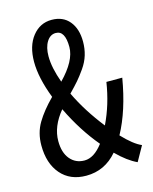

<svg xmlns="http://www.w3.org/2000/svg" viewBox="-114 -823 729 913"><g transform="rotate(-15 250.0 -367.0)"><path d="M208 -60.5Q254.9 -60.5 298.8 -118.2Q224.6 -206.1 168 -323.2Q110.4 -253.9 110.4 -181.6Q110.4 -125 137.2 -92.8Q164.1 -60.5 208 -60.5ZM231.4 -681.6Q204.1 -681.6 187 -654.3Q169.9 -627 169.9 -583Q169.9 -526.4 197.3 -451.2Q277.3 -533.2 277.3 -600.6Q277.3 -681.6 231.4 -681.6ZM404.3 -394.5H482.4Q456.1 -238.3 398.4 -132.8Q451.2 -77.1 490.2 -60.5L449.2 12.7Q402.3 -8.8 350.6 -60.5Q289.1 11.7 197.3 11.7Q118.2 11.7 72.8 -41Q27.3 -93.8 27.3 -182.6Q27.3 -244.1 56.2 -292.5Q85 -340.8 136.7 -392.6Q96.7 -496.1 96.7 -575.2Q96.7 -653.3 133.8 -700.2Q170.9 -747.1 228.5 -747.1Q284.2 -747.1 315.4 -709.5Q346.7 -671.9 346.7 -608.4Q346.7 -574.2 337.4 -543Q328.1 -511.7 307.1 -481.9Q286.1 -452.1 270 -433.6Q253.9 -415 224.6 -384.8Q270.5 -289.1 343.8 -196.3Q387.7 -287.1 404.3 -394.5Z"/></g></svg>

Font: GenEi Gothic M Regular
Style: Regular
Weight: 400
Designer: o_tamon (Modified); [Source Han Sans]
Ryoko NISHIZUKA  (kana & ideographs); Paul D. Hunt (Latin, Greek & Cyrillic); Wenl
Version: Version 1.1a;Original Version 1.004